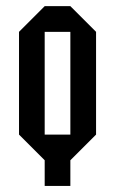

<svg xmlns="http://www.w3.org/2000/svg" viewBox="-20 -520 373 623"><path d="M125 0 41.7 -83.3V-416.7L125 -500H208.3L291.7 -416.7V-83.3L208.3 0V83.3H125ZM125 -83.3H208.3V-416.7H125Z"/></svg>

Font: Yulong
Style: Regular
Weight: 400
Designer: GGBotNet
Foundry: f0n7.com
Version: 1.00